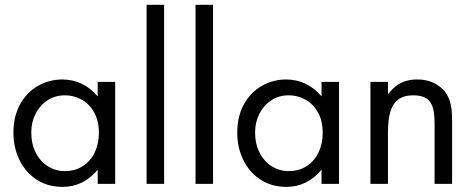

<svg xmlns="http://www.w3.org/2000/svg" viewBox="-20 -749 1925 782"><path d="M62.5 -325.2Q89.8 -374 135.5 -399.7Q181.2 -425.3 233.4 -425.3Q319.3 -425.3 377.9 -356.4V-415.5H449.2V0H377.9V-57.6Q319.3 12.2 234.9 12.2Q174.8 12.2 129.4 -17.3Q84 -46.9 59.3 -97.4Q34.7 -147.9 34.7 -208.5Q34.7 -275.9 62.5 -325.2ZM126 -126.5Q144.5 -90.3 175.8 -71.3Q207 -52.2 243.7 -52.2Q287.1 -52.2 318.6 -73.2Q350.1 -94.2 366.5 -129.6Q382.8 -165 382.8 -208Q382.8 -255.9 363.8 -290.5Q344.7 -325.2 313 -343Q281.2 -360.8 244.1 -360.8Q204.6 -360.8 173.6 -340.6Q142.6 -320.3 125 -285.9Q107.4 -251.5 107.4 -210.4Q107.4 -162.1 126 -126.5Z M648.4 0H577.1V-729.5H648.4Z M847.7 0H776.4V-729.5H847.7Z M974.1 -325.2Q1001.5 -374 1047.1 -399.7Q1092.8 -425.3 1145 -425.3Q1231 -425.3 1289.6 -356.4V-415.5H1360.8V0H1289.6V-57.6Q1231 12.2 1146.5 12.2Q1086.4 12.2 1041 -17.3Q995.6 -46.9 970.9 -97.4Q946.3 -147.9 946.3 -208.5Q946.3 -275.9 974.1 -325.2ZM1037.6 -126.5Q1056.2 -90.3 1087.4 -71.3Q1118.7 -52.2 1155.3 -52.2Q1198.7 -52.2 1230.2 -73.2Q1261.7 -94.2 1278.1 -129.6Q1294.4 -165 1294.4 -208Q1294.4 -255.9 1275.4 -290.5Q1256.3 -325.2 1224.6 -343Q1192.9 -360.8 1155.8 -360.8Q1116.2 -360.8 1085.2 -340.6Q1054.2 -320.3 1036.6 -285.9Q1019 -251.5 1019 -210.4Q1019 -162.1 1037.6 -126.5Z M1488.8 -415.5H1560.1V-365.2Q1580.1 -389.6 1595.2 -400.4Q1629.9 -425.3 1679.2 -425.3Q1731.9 -425.3 1769 -397.9Q1806.2 -370.6 1816.4 -320.3Q1821.3 -297.4 1821.3 -257.8V0H1750V-245.6Q1750 -286.6 1742.7 -311.3Q1735.4 -335.9 1716.3 -348.4Q1697.3 -360.8 1663.1 -360.8Q1623 -360.8 1600.3 -342.3Q1577.6 -323.7 1568.8 -290.5Q1560.1 -257.3 1560.1 -207.5V0H1488.8Z"/></svg>

Font: NMS Futura Pro Book
Style: Regular
Weight: 400
Designer: Blend3rman
Version: Version 0.1